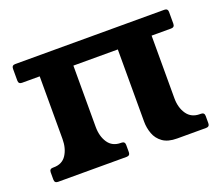

<svg xmlns="http://www.w3.org/2000/svg" viewBox="-82 -557 778 674"><g transform="rotate(-20 306.5 -220.0)"><path d="M587 -440Q600 -440 600 -427V-383Q600 -370 587 -370H514V-136Q514 -101 530.5 -77Q547 -53 579 -53H583Q596 -53 596 -40V-13Q596 0 583 0H475Q441 0 421.5 -14Q402 -28 394 -50Q386 -72 386 -95V-365H220V-136Q220 -101 236 -77Q252 -53 284 -53H286Q299 -53 299 -40V-13Q299 0 286 0H30Q17 0 17 -13V-40Q17 -53 30 -53H33Q65 -53 80.5 -77Q96 -101 96 -136V-370H30Q17 -370 17 -383V-427Q17 -440 30 -440Z"/></g></svg>

Font: Young Serif Light
Style: Regular
Weight: 300
Designer: Bastien Sozeau
Foundry: NBR — Bastien Sozeau
Version: Version 5.001